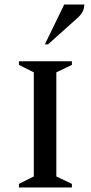

<svg xmlns="http://www.w3.org/2000/svg" viewBox="-20 -832 403 852"><path d="M64 0V-16L130 -49V-511L64 -544V-560H299V-544L230 -511V-49L299 -16V0ZM179 -635 265 -812H354Q354 -796 347 -781Q340 -766 319 -748L193 -635Z"/></svg>

Font: Spectral SC Medium
Style: Regular
Weight: 500
Designer: Jean-Baptiste Levee
Foundry: Production Type
Version: Version 2.001